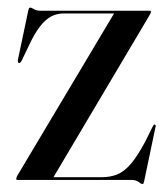

<svg xmlns="http://www.w3.org/2000/svg" viewBox="-20 -462 432 493"><path d="M364 -423 115.5 -4 102 -7H241Q263.5 -7 281.2 -14.2Q299 -21.5 316 -41.2Q333 -61 353 -98.5L373 -139Q374.5 -141 375.8 -141.8Q377 -142.5 378 -142Q379.5 -141.5 379.8 -139.8Q380 -138 379 -134.5L350 4Q349 8 348.2 9.2Q347.5 10.5 346 10.5Q342.5 10.5 335.8 5.2Q329 0 317 0H25Q23.5 0 22.5 -0.8Q21.5 -1.5 21.5 -2.5Q21.5 -4 22.2 -5.8Q23 -7.5 24.5 -11L275 -431L290.5 -427.5H144Q126.5 -427.5 111.8 -420Q97 -412.5 82.8 -394.2Q68.5 -376 54 -344.5L35 -305Q33.5 -302.5 32 -301.2Q30.5 -300 28.5 -300.5Q26.5 -300.5 26 -302.5Q25.5 -304.5 26 -308.5L52.5 -434.5Q53.5 -439 54.5 -440.8Q55.5 -442.5 57 -442.5Q61 -442.5 67.2 -438.5Q73.5 -434.5 84.5 -434.5H364Q365.5 -434.5 366.5 -434Q367.5 -433.5 367.5 -431.5Q367.5 -430.5 366.8 -428.5Q366 -426.5 364 -423Z"/></svg>

Font: Fraunces 120pt
Style: Regular
Weight: 400
Version: Version 1.000;[b76b70a41]